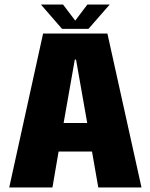

<svg xmlns="http://www.w3.org/2000/svg" viewBox="-20 -822 660 842"><path d="M20.5 0 169 -675H451L600.5 0H411L383.5 -157.5H237L210 0ZM259 -282.5H362.5L313.5 -560.5H308ZM252 -695.5 159.5 -802H256.5L310 -731.5L363 -802H461L368 -695.5Z"/></svg>

Font: Anybody ExtraBold
Style: Regular
Weight: 800
Designer: Tyler Finck
Foundry: Etcetera Type Company
Version: Version 1.010; ttfautohint (v1.8.3) -l 8 -r 50 -G 200 -x 14 